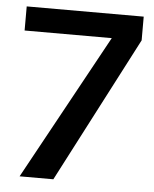

<svg xmlns="http://www.w3.org/2000/svg" viewBox="-49 -692 588 734"><g transform="rotate(5 245.0 -325.0)"><path d="M53.5 0 358.5 -557H24V-649.5H473V-558.5L183 0Z"/></g></svg>

Font: Betinya Sans Medium
Style: Regular
Weight: 500
Designer: Jonathan Pinhorn
Version: Version 2.001;December 9, 2019;FontCreator 12.0.0.2547 64-bi